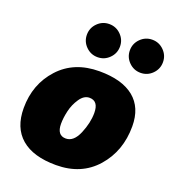

<svg xmlns="http://www.w3.org/2000/svg" viewBox="-148 -931 957 1058"><g transform="rotate(20 330.5 -401.5)"><path d="M249 -210Q249 -142 301 -142Q347 -142 374 -206Q401 -270 401 -328Q401 -398 348 -398Q316 -398 292 -362.5Q268 -327 258.5 -285.5Q249 -244 249 -210ZM26 -221Q26 -361 114 -457.5Q202 -554 350 -554Q483 -554 553 -497Q623 -440 623 -330Q623 -185 535.5 -85.5Q448 14 300 14Q166 14 96 -46Q26 -106 26 -221ZM243.5 -651.5Q215 -680 215 -720Q215 -760 243.5 -788.5Q272 -817 312 -817Q352 -817 380.5 -788.5Q409 -760 409 -720Q409 -680 380.5 -651.5Q352 -623 312 -623Q272 -623 243.5 -651.5ZM495.5 -651.5Q467 -680 467 -720Q467 -760 495.5 -788.5Q524 -817 564 -817Q604 -817 632.5 -788.5Q661 -760 661 -720Q661 -680 632.5 -651.5Q604 -623 564 -623Q524 -623 495.5 -651.5Z"/></g></svg>

Font: Nacelle Black
Style: Italic
Weight: 900
Italic angle: -12°
Designer: Sora Sagano
Foundry: Sora Sagano
Version: Version 1.000;FEAKit 1.0